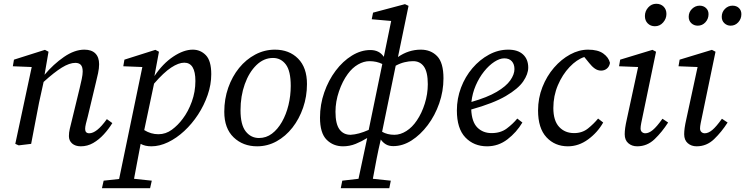

<svg xmlns="http://www.w3.org/2000/svg" viewBox="-20 -762 3947 1017"><path d="M408 13Q379 13 362 -2Q345 -17 345 -41Q345 -60 349.5 -79Q354 -98 361 -126L402 -295Q408 -320 413 -343.5Q418 -367 418 -383Q418 -408 408 -418.5Q398 -429 379 -429Q348 -429 307.5 -404Q267 -379 211 -328L187 -219Q176 -164 166 -110Q156 -56 145 0L79 8L61 0L148 -407L48 -411L54 -446L218 -498L237 -488L216 -366Q263 -422 319 -460.5Q375 -499 427 -499Q465 -499 485 -479Q505 -459 505 -422Q505 -400 499.5 -374.5Q494 -349 488 -325L445 -145Q439 -123 435 -106.5Q431 -90 431 -79Q431 -56 453 -56Q472 -56 495 -74Q518 -92 546 -131L575 -110Q556 -79 530 -50.5Q504 -22 473.5 -4.5Q443 13 408 13Z M956 -430Q926 -430 886.5 -404Q847 -378 796 -319L744 -73Q779 -51 819 -51Q858 -51 890.5 -75Q923 -99 948 -133Q977 -171 996 -223.5Q1015 -276 1015 -333Q1015 -430 956 -430ZM782 13Q748 13 725 0Q714 55 706 100Q698 145 690 185L784 195L775 235H520L529 195L611 186L734 -407L633 -411L639 -446L803 -498L822 -488L798 -359Q842 -425 897.5 -462Q953 -499 1001 -499Q1042 -499 1070.5 -469.5Q1099 -440 1099 -369Q1099 -314 1080 -259Q1061 -204 1029 -155Q997 -106 956 -68Q915 -30 870 -8.5Q825 13 782 13Z M1342 13Q1267 13 1217.5 -34.5Q1168 -82 1168 -170Q1168 -238 1189 -297.5Q1210 -357 1246.5 -402Q1283 -447 1332 -473Q1381 -499 1436 -499Q1512 -499 1559 -451.5Q1606 -404 1606 -317Q1606 -251 1585.5 -191.5Q1565 -132 1529 -86Q1493 -40 1445 -13.5Q1397 13 1342 13ZM1352 -31Q1390 -31 1420.5 -54Q1451 -77 1473.5 -116.5Q1496 -156 1508 -205.5Q1520 -255 1520 -307Q1520 -386 1494 -420.5Q1468 -455 1426 -455Q1377 -455 1338 -417Q1299 -379 1276.5 -316Q1254 -253 1254 -178Q1254 -101 1281.5 -66Q1309 -31 1352 -31Z M1757 -170Q1757 -106 1778 -77Q1799 -48 1837 -48Q1879 -50 1933 -74L2005 -423Q1975 -438 1937 -438Q1907 -438 1876.5 -420.5Q1846 -403 1822 -370Q1794 -332 1775.5 -278Q1757 -224 1757 -170ZM1797 13Q1745 13 1710 -22Q1675 -57 1675 -139Q1675 -208 1697.5 -272.5Q1720 -337 1758 -387.5Q1796 -438 1844 -467.5Q1892 -497 1942 -497Q1989 -497 2013 -461L2052 -651L1949 -660L1956 -695L2125 -740L2144 -731L2088 -460Q2144 -499 2209 -499Q2262 -499 2295.5 -464.5Q2329 -430 2329 -347Q2329 -279 2306.5 -214.5Q2284 -150 2245.5 -99Q2207 -48 2160 -18Q2113 12 2063 12Q2040 12 2024 2.5Q2008 -7 1997 -23Q1985 27 1975 78.5Q1965 130 1955 185L2050 195L2042 235H1785L1793 195L1879 185L1925 -31Q1896 -13 1864 0Q1832 13 1797 13ZM2166 -438Q2147 -438 2123.5 -432.5Q2100 -427 2076 -414L2004 -64Q2032 -48 2069 -48Q2101 -48 2132.5 -68Q2164 -88 2188 -124Q2214 -162 2230 -213Q2246 -264 2246 -316Q2246 -381 2225 -410Q2204 -439 2166 -438Z M2651 -453Q2627 -453 2598.5 -434.5Q2570 -416 2544 -383.5Q2518 -351 2500 -309.5Q2482 -268 2477 -222Q2561 -246 2611 -275.5Q2661 -305 2683 -336.5Q2705 -368 2705 -396Q2705 -422 2691 -437.5Q2677 -453 2651 -453ZM2560 13Q2490 13 2445 -34Q2400 -81 2400 -177Q2400 -240 2422 -298Q2444 -356 2482.5 -401Q2521 -446 2570 -472.5Q2619 -499 2672 -499Q2723 -499 2750.5 -473.5Q2778 -448 2778 -404Q2778 -370 2751.5 -331Q2725 -292 2659.5 -253.5Q2594 -215 2476 -182Q2479 -116 2508.5 -86.5Q2538 -57 2584 -57Q2632 -57 2664.5 -81.5Q2697 -106 2720 -134L2747 -113Q2716 -61 2668 -24Q2620 13 2560 13Z M2988 13Q2919 13 2874.5 -35Q2830 -83 2830 -177Q2830 -242 2853 -300.5Q2876 -359 2914.5 -403.5Q2953 -448 3000 -473.5Q3047 -499 3095 -499Q3147 -499 3175.5 -478.5Q3204 -458 3211 -429Q3208 -410 3195 -399Q3182 -388 3164 -388Q3146 -388 3130.5 -399Q3115 -410 3101 -428L3075 -460Q3035 -447 2997 -407Q2959 -367 2935 -310.5Q2911 -254 2911 -190Q2911 -123 2941.5 -90Q2972 -57 3021 -57Q3064 -57 3094.5 -81.5Q3125 -106 3148 -134L3175 -113Q3145 -60 3095 -23.5Q3045 13 2988 13Z M3289 -51Q3289 -66 3291.5 -84.5Q3294 -103 3301 -134L3360 -407L3259 -411L3265 -446L3436 -498L3455 -488L3385 -151Q3380 -128 3376.5 -110Q3373 -92 3373 -82Q3373 -69 3380.5 -62.5Q3388 -56 3398 -56Q3417 -56 3438 -73.5Q3459 -91 3489 -133L3519 -113Q3487 -63 3447.5 -25Q3408 13 3355 13Q3327 13 3308 -3.5Q3289 -20 3289 -51ZM3449 -623Q3426 -623 3411 -638Q3396 -653 3396 -677Q3396 -703 3413.5 -722.5Q3431 -742 3456 -742Q3480 -742 3495 -727Q3510 -712 3510 -688Q3510 -663 3492.5 -643Q3475 -623 3449 -623Z M3604 -51Q3604 -66 3606.5 -84.5Q3609 -103 3616 -134L3675 -407L3574 -411L3580 -446L3751 -498L3770 -488L3700 -151Q3695 -128 3691.5 -110Q3688 -92 3688 -82Q3688 -69 3695.5 -62.5Q3703 -56 3713 -56Q3732 -56 3753 -73.5Q3774 -91 3804 -133L3834 -113Q3802 -63 3762.5 -25Q3723 13 3670 13Q3642 13 3623 -3.5Q3604 -20 3604 -51ZM3676 -626Q3656 -626 3642 -639Q3628 -652 3628 -673Q3628 -698 3645.5 -715Q3663 -732 3686 -732Q3706 -732 3719.5 -719.5Q3733 -707 3733 -687Q3733 -662 3716.5 -644Q3700 -626 3676 -626ZM3850 -626Q3831 -626 3817 -639Q3803 -652 3803 -673Q3803 -698 3820 -715Q3837 -732 3860 -732Q3881 -732 3894 -719.5Q3907 -707 3907 -687Q3907 -662 3890.5 -644Q3874 -626 3850 -626Z"/></svg>

Font: Source Serif 4 SmText
Style: Italic
Weight: 400
Italic angle: -12°
Designer: Frank Grießhammer
Foundry: Adobe
Version: Version 4.005;hotconv 1.1.0;makeotfexe 2.6.0